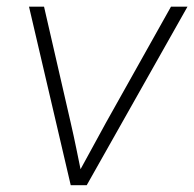

<svg xmlns="http://www.w3.org/2000/svg" viewBox="-20 -542 569 562"><path d="M187 0 64.9 -522.5H108.9L187 -182.6Q195.8 -144.5 203.6 -106.2Q211.4 -67.9 219.2 -29.8H206.5Q227.5 -67.9 248.3 -106.2Q269 -144.5 290 -182.6L480.5 -522.5H528.8L233.9 0Z"/></svg>

Font: Inter 28pt ExtraLight
Style: Italic
Weight: 250
Italic angle: -9.3988°
Designer: Rasmus Andersson
Foundry: rsms
Version: Version 4.001;git-66647c0bb